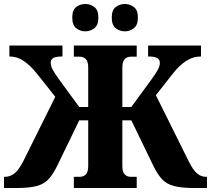

<svg xmlns="http://www.w3.org/2000/svg" viewBox="-20 -942 1057 962"><path d="M606 -785Q580 -785 560 -800.5Q540 -816 540 -854Q540 -892 560 -907Q580 -922 606 -922Q630 -922 650.5 -907Q671 -892 671 -854Q671 -816 650.5 -800.5Q630 -785 606 -785ZM407 -785Q382 -785 362 -800.5Q342 -816 342 -854Q342 -892 362 -907Q382 -922 407 -922Q432 -922 452.5 -907Q473 -892 473 -854Q473 -816 452.5 -800.5Q432 -785 407 -785ZM0 0V-56H5Q29 -56 51 -72Q73 -88 97 -135L257 -457L165 -573Q134 -612 100.5 -635.5Q67 -659 27 -659V-714H293V-659Q261 -659 247.5 -651.5Q234 -644 234 -627Q234 -611 244.5 -592Q255 -573 276 -544L377 -406H422V-604Q422 -634 410 -646Q398 -658 379 -658H350V-714H665V-658H636Q617 -658 605 -646Q593 -634 593 -603V-406H638L739 -544Q760 -573 770.5 -592Q781 -611 781 -627Q781 -644 767.5 -651.5Q754 -659 722 -659V-714H987V-659Q946 -659 911.5 -636Q877 -613 846 -573L761 -465L925 -135Q948 -88 968.5 -72Q989 -56 1012 -56H1017V0H955Q889 0 851.5 -10Q814 -20 791.5 -44.5Q769 -69 748 -112L638 -339H593V-111Q593 -80 605 -68Q617 -56 636 -56H665V0H350V-56H379Q398 -56 410 -68Q422 -80 422 -111V-339H377L267 -112Q246 -69 223.5 -44.5Q201 -20 164 -10Q127 0 62 0Z"/></svg>

Font: Noto Serif SemiCondensed ExtraBold
Style: Regular
Weight: 800
Width: 4
Designer: Monotype Design Team
Foundry: Monotype Imaging Inc.
Version: Version 2.015